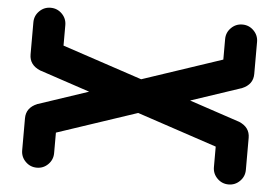

<svg xmlns="http://www.w3.org/2000/svg" viewBox="-50 -779 1235 848"><g transform="rotate(5 567.0 -354.5)"><path d="M1014.2 -428.7H1012.7L790.5 -354.5L1012.7 -280.3H1014.2V-279.8Q1062.5 -259.8 1062.5 -212.9V-70.8Q1062.5 -41.5 1041.7 -20.8Q1021 0 991.7 0Q962.4 0 941.7 -20.8Q920.9 -41.5 920.9 -70.8V-161.6L566.9 -279.8L212.4 -161.6V-70.8Q212.4 -41.5 191.7 -20.8Q170.9 0 141.6 0Q112.3 0 91.6 -20.8Q70.8 -41.5 70.8 -70.8V-212.9Q70.8 -259.8 119.1 -279.8V-280.3H120.6L342.8 -354.5L120.6 -428.7H119.1V-429.2Q70.8 -449.2 70.8 -496.1V-638.2Q70.8 -667.5 91.6 -688.2Q112.3 -709 141.6 -709Q170.9 -709 191.7 -688.2Q212.4 -667.5 212.4 -638.2V-547.4L566.9 -429.2L920.9 -547.4V-638.2Q920.9 -667.5 941.7 -688.2Q962.4 -709 991.7 -709Q1021 -709 1041.7 -688.2Q1062.5 -667.5 1062.5 -638.2V-496.1Q1062.5 -449.2 1014.2 -429.2Z"/></g></svg>

Font: Robtronika
Style: Regular
Weight: 400
Designer: GGBot
Version: 1.00